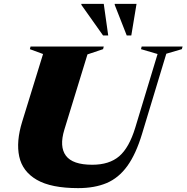

<svg xmlns="http://www.w3.org/2000/svg" viewBox="-20 -955 962 990"><path d="M312 -287Q285 -199 319.8 -152.2Q354.5 -105.5 455.5 -105.5Q543.5 -105.5 594.8 -149.5Q646 -193.5 677.5 -297L792.5 -676.5L707 -701.5L710.5 -715H921.5L917.5 -701.5L837.5 -678L712.5 -265Q681 -160.5 636.5 -99Q592 -37.5 530 -11.2Q468 15 383 15Q243.5 15 169.8 -27.8Q96 -70.5 79.2 -147.8Q62.5 -225 94.5 -328L202 -676.5L134 -701.5L137.5 -715H515L511.5 -701.5L431 -674.5ZM538 -772H511.5L399.5 -930V-935H515ZM657 -772H633.5L571.5 -930V-935H684Z"/></svg>

Font: Newsreader Display ExtraBold
Style: Italic
Weight: 800
Italic angle: -17°
Designer: Hugues Gentile
Foundry: Production Type
Version: Version 1.001